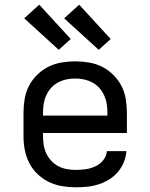

<svg xmlns="http://www.w3.org/2000/svg" viewBox="-20 -789 640 817"><path d="M302 8Q273 8 243.5 3Q214 -2 187.5 -15Q161 -28 139.5 -48.5Q118 -69 104.5 -95.5Q91 -122 85.5 -151Q80 -180 80 -210V-310Q80 -339 85 -368.5Q90 -398 103.5 -424Q117 -450 138.5 -471Q160 -492 186 -505Q212 -518 241.5 -523Q271 -528 300 -528Q329 -528 358.5 -523Q388 -518 414 -505Q440 -492 461.5 -471Q483 -450 496.5 -424Q510 -398 515 -368.5Q520 -339 520 -310V-223H163V-210Q163 -191 166 -172Q169 -153 177 -136Q185 -119 198.5 -104.5Q212 -90 228.5 -81.5Q245 -73 264 -69.5Q283 -66 302 -66Q324 -66 345 -69Q366 -72 385.5 -81Q405 -90 419 -107Q433 -124 435 -146H518Q516 -121 506.5 -98Q497 -75 481 -56.5Q465 -38 444 -25Q423 -12 399.5 -4.5Q376 3 351.5 5.5Q327 8 302 8ZM163 -297H437V-310Q437 -329 434 -347.5Q431 -366 423 -383.5Q415 -401 402.5 -415Q390 -429 373 -438Q356 -447 337.5 -451Q319 -455 300 -455Q281 -455 262.5 -451Q244 -447 227 -438Q210 -429 197.5 -415Q185 -401 177 -383.5Q169 -366 166 -347.5Q163 -329 163 -310ZM400 -577 253 -711 317 -769 451 -623ZM230 -577 83 -711 147 -769 281 -623Z"/></svg>

Font: Zed Mono Extended
Style: Regular
Weight: 400
Width: 7
Monospace: yes
Designer: Belleve Invis
Foundry: Belleve Invis
Version: Version 1.0.0; ttfautohint (v1.8.4)